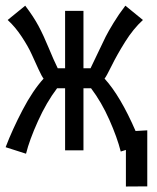

<svg xmlns="http://www.w3.org/2000/svg" viewBox="-28 -537 565 689"><path d="M296.9 -292Q307.6 -313.5 324.7 -350.1Q341.8 -386.7 351.3 -405.5Q360.8 -424.3 379.4 -454.8Q397.9 -485.4 421.9 -516.6L484.9 -465.3Q450.2 -433.6 420.9 -386.7Q391.6 -339.8 372.6 -301Q353.5 -262.2 347.2 -254.9Q403.8 -192.9 458.5 -66.9L500.5 -69.3V131.8L423.8 132.3V1L405.3 6.8Q392.6 -43.5 364.5 -106.9Q336.4 -170.4 298.8 -220.2H271.5V2.4H205.6V-220.2H176.8Q138.7 -169.9 108.2 -102.3Q77.6 -34.7 65.4 14.6L-7.8 -8.8Q16.6 -72.8 53 -142.3Q89.4 -211.9 128.4 -254.9Q122.6 -261.7 110.6 -287.6Q98.6 -313.5 85.9 -341.8Q73.2 -370.1 49.8 -405.5Q26.4 -440.9 -0.5 -465.3L62.5 -516.6Q92.8 -476.6 110.6 -443.1Q128.4 -409.7 146.7 -365.2Q165 -320.8 179.2 -292H205.6V-498H271.5V-292Z"/></svg>

Font: Fantasque Sans Mono
Style: Regular
Weight: 400
Monospace: yes
Designer: Jany Belluz
Version: Version 1.8.0 ; ttfautohint (v1.8.2)